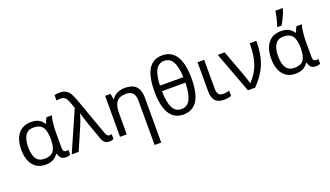

<svg xmlns="http://www.w3.org/2000/svg" viewBox="-87 -1464 4063 2363"><g transform="rotate(-20 1944.5 -282.5)"><path d="M290 -63Q370.6 -63 406.2 -109.4Q441.9 -155.8 441.9 -261.2V-267.1Q441.9 -377 405.5 -424.6Q369.1 -472.2 289.1 -472.2Q146 -472.2 146 -265.1Q146 -164.6 180.4 -113.8Q214.8 -63 290 -63ZM274.9 9.8Q171.4 9.8 113.3 -63Q55.2 -135.7 55.2 -266.1Q55.2 -399.9 114.7 -472.9Q174.3 -545.9 283.2 -545.9Q342.3 -545.9 381.3 -525.4Q420.4 -504.9 446.8 -463.9H453.1Q464.8 -508.8 484.9 -536.1H554.2Q542.5 -502.4 535.6 -439.2Q528.8 -376 528.8 -326.2V-118.2Q528.8 -87.4 540.8 -74.7Q552.7 -62 569.8 -62Q585.4 -62 600.1 -66.9V-2.9Q592.3 1.5 576.4 5.6Q560.5 9.8 543.9 9.8Q501.5 9.8 479.5 -11.2Q457.5 -32.2 449.2 -71.8H441.9Q412.6 -29.3 372.3 -9.8Q332 9.8 274.9 9.8Z M619.1 0 850.1 -525.9 823.2 -601.1Q806.6 -644.5 794.7 -660.6Q782.7 -676.8 766.4 -684.8Q750 -692.9 726.1 -692.9Q695.8 -692.9 669.9 -687V-757.8Q703.1 -766.1 735.8 -766.1Q781.7 -766.1 812 -751.5Q842.3 -736.8 864.5 -705.3Q886.7 -673.8 914.1 -598.1L1086.9 -116.2Q1096.7 -88.4 1108.2 -75.2Q1119.6 -62 1137.2 -62Q1148.9 -62 1167 -66.9V-2Q1142.6 9.8 1109.9 9.8Q1073.7 9.8 1051.8 -8.3Q1029.8 -26.4 1014.2 -70.8L940.9 -275.9Q899.4 -394.5 891.1 -435.1H887.2Q871.1 -373.5 832 -280.8L710 0Z M1617.2 240.2V-342.8Q1617.2 -407.2 1588.4 -439.7Q1559.6 -472.2 1497.1 -472.2Q1414.6 -472.2 1377.2 -425.5Q1339.8 -378.9 1339.8 -277.8V0H1252V-536.1H1322.8L1335.9 -462.9H1340.8Q1365.7 -502.4 1410.6 -524.2Q1455.6 -545.9 1509.8 -545.9Q1608.4 -545.9 1656.2 -498Q1704.1 -450.2 1704.1 -349.1V240.2Z M2325.2 -377Q2325.2 -180.7 2264.4 -85.4Q2203.6 9.8 2081.1 9.8Q1961.9 9.8 1901.1 -88.6Q1840.3 -187 1840.3 -377Q1840.3 -575.2 1900.4 -670.2Q1960.4 -765.1 2081.1 -765.1Q2201.7 -765.1 2263.4 -666.5Q2325.2 -567.9 2325.2 -377ZM2081.1 -62Q2159.2 -62 2196 -134.3Q2232.9 -206.5 2236.3 -351.1H1929.2Q1931.2 -202.1 1968 -132.1Q2004.9 -62 2081.1 -62ZM2081.1 -692.9Q2007.8 -692.9 1970.9 -627.7Q1934.1 -562.5 1929.2 -423.8H2235.4Q2229 -564.5 2191.4 -628.7Q2153.8 -692.9 2081.1 -692.9Z M2549.3 -536.1V-158.2Q2549.3 -109.9 2567.4 -85.9Q2585.4 -62 2626.5 -62Q2647.9 -62 2671.9 -65.7Q2695.8 -69.3 2708.5 -73.2V-5.9Q2695.3 0 2668 4.9Q2640.6 9.8 2614.3 9.8Q2534.2 9.8 2498.3 -31.7Q2462.4 -73.2 2462.4 -157.2V-536.1Z M2726.6 -536.1H2817.4L2924.8 -247.1Q2931.2 -229 2939.7 -205.3Q2948.2 -181.6 2956.5 -157.5Q2964.8 -133.3 2971.7 -111.1Q2978.5 -88.9 2982.4 -74.2H2986.3Q3070.3 -160.2 3107.9 -266.8Q3145.5 -373.5 3145.5 -536.1H3232.4Q3232.4 -358.4 3181.9 -234.4Q3131.3 -110.4 3021.5 0H2926.8Z M3563.5 -63Q3644 -63 3679.7 -109.4Q3715.3 -155.8 3715.3 -261.2V-267.1Q3715.3 -377 3679 -424.6Q3642.6 -472.2 3562.5 -472.2Q3419.4 -472.2 3419.4 -265.1Q3419.4 -164.6 3453.9 -113.8Q3488.3 -63 3563.5 -63ZM3548.3 9.8Q3444.8 9.8 3386.7 -63Q3328.6 -135.7 3328.6 -266.1Q3328.6 -399.9 3388.2 -472.9Q3447.8 -545.9 3556.6 -545.9Q3615.7 -545.9 3654.8 -525.4Q3693.8 -504.9 3720.2 -463.9H3726.6Q3738.3 -508.8 3758.3 -536.1H3827.6Q3815.9 -502.4 3809.1 -439.2Q3802.2 -376 3802.2 -326.2V-118.2Q3802.2 -87.4 3814.2 -74.7Q3826.2 -62 3843.3 -62Q3858.9 -62 3873.5 -66.9V-2.9Q3865.7 1.5 3849.9 5.6Q3834 9.8 3817.4 9.8Q3774.9 9.8 3752.9 -11.2Q3731 -32.2 3722.7 -71.8H3715.3Q3686 -29.3 3645.8 -9.8Q3605.5 9.8 3548.3 9.8ZM3534.7 -620.1Q3548.8 -656.7 3561.8 -713.1Q3574.7 -769.5 3579.6 -805.2H3673.3V-793.9Q3666 -763.2 3640.4 -706.1Q3614.7 -648.9 3587.4 -606H3534.7Z"/></g></svg>

Font: Noto Sans Southeast Asian
Style: Regular
Weight: 400
Designer: Monotype Design Team
Foundry: Monotype Imaging Inc.
Version: Version 1.06 uh; ttfautohint (v1.4.1)